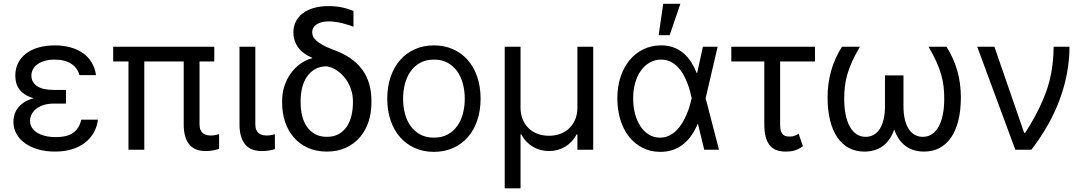

<svg xmlns="http://www.w3.org/2000/svg" viewBox="-20 -793 5742 1017"><path d="M264.2 -244.3Q235.4 -244.3 212.4 -237.2Q189.3 -230.1 172.9 -217.5Q156.6 -204.9 147.9 -188Q139.2 -171.2 139.2 -152Q139.2 -132.8 149 -117.2Q158.7 -101.6 176.5 -90.4Q194.2 -79.2 219.5 -73Q244.7 -66.8 275.6 -66.8Q335.2 -66.8 367.5 -89.5Q399.9 -112.2 410.5 -159.1H498.6Q494 -120.7 476 -89.5Q458.1 -58.2 428.8 -36Q399.5 -13.8 359.7 -2Q320 9.9 271.3 9.9Q223.7 9.9 183.4 -1.4Q143.1 -12.8 113.6 -33.6Q84.2 -54.3 67.6 -83.3Q51.1 -112.2 51.1 -147.7Q51.1 -164.4 55.8 -182.7Q60.4 -201 72.3 -218Q84.2 -235.1 105.1 -249.5Q126.1 -263.8 158.4 -272.7Q128.2 -281.2 109.2 -294.7Q90.2 -308.2 79.5 -324.2Q68.9 -340.2 65 -357.8Q61.1 -375.4 61.1 -392Q61.1 -430 76.2 -459.7Q91.3 -489.3 118.8 -510.1Q146.3 -530.9 184.8 -541.7Q223.4 -552.6 269.9 -552.6Q316.4 -552.6 354.6 -541.7Q392.8 -530.9 420.8 -510.7Q448.9 -490.4 466.1 -461.1Q483.3 -431.8 488.6 -394.9H400.6Q396.3 -413.4 385.5 -428.6Q374.6 -443.9 358.1 -454.7Q341.6 -465.6 319.4 -471.4Q297.2 -477.3 269.9 -477.3Q241.8 -477.3 218.9 -471.1Q196 -464.8 179.9 -453.7Q163.7 -442.5 155 -426.7Q146.3 -410.9 146.3 -392Q146.3 -358 175.6 -337.4Q204.9 -316.8 264.2 -316.8H329.5V-244.3Z M1115.1 -467.3H1036.9V-134.9Q1036.9 -115.8 1042.4 -104Q1047.9 -92.3 1056.8 -85.9Q1065.7 -79.5 1076.5 -77.4Q1087.4 -75.3 1098 -75.3Q1109.7 -75.3 1122 -77.8Q1134.2 -80.3 1140.6 -82.4V-4.3Q1130 -1.1 1111.9 3Q1093.8 7.1 1068.2 7.1Q1043.3 7.1 1022.2 -0.4Q1001.1 -7.8 985.6 -24.5Q970.2 -41.2 961.6 -68.4Q953.1 -95.5 953.1 -134.9V-467.3H744.3V0H660.5V-467.3H579.5V-545.5H1115.1Z M1332.4 -545.5V-134.9Q1332.4 -115.8 1337.9 -104Q1343.4 -92.3 1352.5 -85.9Q1361.5 -79.5 1372.7 -77.4Q1383.9 -75.3 1394.9 -75.3Q1400.2 -75.3 1406.2 -76Q1412.3 -76.7 1418.1 -77.8Q1424 -78.8 1428.8 -80.1Q1433.6 -81.3 1436.1 -82.4V-2.8Q1425.4 0.4 1408 3.7Q1390.6 7.1 1365.1 7.1Q1340.2 7.1 1318.7 -0.4Q1297.2 -7.8 1281.8 -24.5Q1266.3 -41.2 1257.5 -68.4Q1248.6 -95.5 1248.6 -134.9V-545.5Z M1534.1 -621.4Q1534.1 -653.1 1546.9 -678.6Q1559.7 -704.2 1583.6 -722.5Q1607.6 -740.8 1642 -750.7Q1676.5 -760.7 1720.2 -760.7Q1739.3 -760.7 1756.2 -759.1Q1773.1 -757.5 1788.9 -754.3Q1804.7 -751.1 1820.3 -746.3Q1835.9 -741.5 1852.3 -735.1V-651.3Q1841.6 -655.5 1826.7 -660.5Q1811.8 -665.5 1794.4 -669.7Q1777 -674 1758.3 -676.8Q1739.7 -679.7 1721.6 -679.7Q1700.3 -679.7 1683.9 -675.4Q1667.6 -671.2 1656.4 -663.5Q1645.2 -655.9 1639.4 -645.2Q1633.5 -634.6 1633.5 -622.2Q1633.5 -612.6 1637.8 -601.7Q1642 -590.9 1653.9 -579.4Q1665.8 -567.8 1687 -555.8Q1708.1 -543.7 1741.5 -531.2Q1795.5 -512.1 1834.3 -485.4Q1873.2 -458.8 1898.3 -424.7Q1923.3 -390.6 1935.4 -349.1Q1947.4 -307.5 1947.4 -258.5V-248.6Q1947.4 -193.9 1931.5 -146.5Q1915.5 -99.1 1885.1 -64.5Q1854.8 -29.8 1810.9 -9.9Q1767 9.9 1711.6 9.9Q1655.2 9.9 1611.2 -9.9Q1567.1 -29.8 1536.8 -64.5Q1506.4 -99.1 1490.4 -146.5Q1474.4 -193.9 1474.4 -248.6V-258.5Q1474.4 -301.1 1487 -338.8Q1499.6 -376.4 1521.5 -406.1Q1543.3 -435.7 1572.3 -456.1Q1601.2 -476.6 1633.5 -484.4V-487.2Q1610.8 -496.4 1592.3 -509.6Q1573.9 -522.7 1560.9 -539.8Q1547.9 -556.8 1541 -577.2Q1534.1 -597.7 1534.1 -621.4ZM1572.4 -248.6Q1572.4 -212 1580.6 -179.2Q1588.8 -146.3 1605.8 -121.6Q1622.9 -96.9 1649.1 -82.6Q1675.4 -68.2 1711.6 -68.2Q1747.5 -68.2 1773.4 -82.6Q1799.4 -96.9 1816.2 -121.6Q1833.1 -146.3 1841.3 -179.2Q1849.4 -212 1849.4 -248.6V-258.5Q1849.4 -288.4 1839.7 -318.4Q1829.9 -348.4 1812 -373.6Q1794 -398.8 1768.6 -417.1Q1743.3 -435.4 1711.6 -441.8Q1675.4 -441.8 1649.1 -426.8Q1622.9 -411.9 1605.8 -386.9Q1588.8 -361.9 1580.6 -328.7Q1572.4 -295.5 1572.4 -258.5Z M2278.4 11.4Q2223 11.4 2177.6 -8.9Q2132.1 -29.1 2099.6 -65.9Q2067.1 -102.6 2049.2 -154.7Q2031.2 -206.7 2031.2 -269.9Q2031.2 -333.8 2049.2 -386Q2067.1 -438.2 2099.6 -475.1Q2132.1 -512.1 2177.6 -532.3Q2223 -552.6 2278.4 -552.6Q2333.8 -552.6 2379.4 -532.3Q2425.1 -512.1 2457.6 -475.1Q2490.1 -438.2 2507.8 -386Q2525.6 -333.8 2525.6 -269.9Q2525.6 -206.7 2507.8 -154.7Q2490.1 -102.6 2457.6 -65.9Q2425.1 -29.1 2379.4 -8.9Q2333.8 11.4 2278.4 11.4ZM2278.4 -63.9Q2320.7 -63.9 2351.4 -80.8Q2382.1 -97.7 2402.2 -125.9Q2422.2 -154.1 2432 -191.6Q2441.8 -229 2441.8 -269.9Q2441.8 -311.1 2432 -348.5Q2422.2 -386 2402.2 -414.6Q2382.1 -443.2 2351.4 -460.2Q2320.7 -477.3 2278.4 -477.3Q2236.5 -477.3 2205.6 -460.2Q2174.7 -443.2 2154.7 -414.6Q2134.6 -386 2124.8 -348.5Q2115.1 -311.1 2115.1 -269.9Q2115.1 -229 2124.8 -191.6Q2134.6 -154.1 2154.7 -125.9Q2174.7 -97.7 2205.6 -80.8Q2236.5 -63.9 2278.4 -63.9Z M2653.4 -545.5H2737.2V-223Q2737.2 -189.6 2748 -162.3Q2758.9 -134.9 2778.6 -115.2Q2798.3 -95.5 2826 -84.7Q2853.7 -73.9 2887.8 -73.9Q2921.9 -73.9 2949.8 -84.9Q2977.6 -95.9 2997.3 -115.6Q3017 -135.3 3027.7 -162.6Q3038.4 -190 3038.4 -223V-545.5H3122.2V0H3038.4V-81H3034.1Q3023.1 -59.3 3007.3 -43Q2991.5 -26.6 2972.7 -15.4Q2953.8 -4.3 2932.2 1.4Q2910.5 7.1 2887.8 7.1Q2865.1 7.1 2843.6 1.4Q2822.1 -4.3 2803.1 -15.4Q2784.1 -26.6 2768.5 -43Q2752.8 -59.3 2741.5 -81H2737.2V204.5H2653.4Z M3475.9 11.4Q3424.7 11 3383 -10.3Q3341.3 -31.6 3311.6 -69.2Q3282 -106.9 3266 -158.7Q3250 -210.6 3250 -272.7Q3250 -334.2 3267 -385.7Q3284.1 -437.1 3314.8 -474.3Q3345.5 -511.4 3388.1 -532Q3430.8 -552.6 3481.5 -552.6Q3518.8 -552.6 3548.3 -541.5Q3577.8 -530.5 3600.9 -510.8Q3623.9 -491.1 3641.3 -463.6Q3658.7 -436.1 3671.9 -403.4H3672.2L3703.1 -545.5H3781.2L3717.7 -272.7L3788.4 0H3710.2L3676.8 -137.8H3676.1Q3662.3 -104.8 3643.5 -77.2Q3624.6 -49.7 3600 -29.8Q3575.3 -9.9 3544.4 0.9Q3513.5 11.7 3475.9 11.4ZM3643.5 -274.1Q3639.9 -291.5 3634.1 -313.2Q3628.2 -334.9 3619.1 -357.4Q3610.1 -380 3597.7 -401.5Q3585.2 -422.9 3568.4 -439.8Q3551.5 -456.7 3530 -467Q3508.5 -477.3 3481.5 -477.3Q3449.2 -477.3 3422.1 -462Q3394.9 -446.7 3375.2 -419.6Q3355.5 -392.4 3344.6 -354.6Q3333.8 -316.8 3333.8 -271.3Q3333.8 -226.9 3344.1 -188.9Q3354.4 -150.9 3373 -123.2Q3391.7 -95.5 3417.8 -79.7Q3443.9 -63.9 3475.9 -63.9Q3502.1 -63.9 3523.8 -74.4Q3545.5 -84.9 3562.7 -101.9Q3579.9 -119 3593.2 -140.8Q3606.5 -162.6 3616.5 -185.7Q3626.4 -208.8 3633 -231.2Q3639.6 -253.6 3643.5 -271.3L3643.8 -272.7ZM3492.9 -772.7H3583.8L3527 -606.5H3468.8Z M4296.9 -467.3H4112.2V-132.1Q4112.2 -108.7 4117.5 -96.1Q4122.9 -83.5 4130.9 -77.6Q4138.8 -71.7 4148.3 -70.7Q4157.7 -69.6 4166.2 -69.6Q4179 -69.6 4190.9 -74.8Q4202.8 -79.9 4210.2 -85.2L4233 -18.5Q4220.9 -9.6 4209.2 -3.9Q4197.4 1.8 4186.3 4.8Q4175.1 7.8 4163.7 8.9Q4152.3 9.9 4140.6 9.9Q4112.9 9.9 4092 1.8Q4071 -6.4 4056.8 -24Q4042.6 -41.5 4035.5 -69.2Q4028.4 -96.9 4028.4 -136.4V-467.3H3853.7V-545.5H4296.9Z M4534.8 -545.5Q4508.9 -501.4 4492.7 -465.2Q4476.6 -429 4467.5 -396.5Q4458.5 -364 4455.1 -333.3Q4451.7 -302.6 4451.7 -269.9Q4451.7 -221.9 4459.5 -184.5Q4467.3 -147 4482.1 -121.1Q4496.8 -95.2 4517.8 -81.7Q4538.7 -68.2 4565.3 -68.2Q4588.4 -68.2 4607.4 -78.7Q4626.4 -89.1 4639.7 -109.6Q4653.1 -130 4660.3 -160.3Q4667.6 -190.7 4667.6 -230.1V-393.5H4765.6V-230.1Q4765.6 -190.7 4772.9 -160.3Q4780.2 -130 4793.5 -109.6Q4806.8 -89.1 4825.8 -78.7Q4844.8 -68.2 4867.9 -68.2Q4894.5 -68.2 4915.5 -81.7Q4936.4 -95.2 4951.2 -121.1Q4965.9 -147 4973.7 -184.5Q4981.5 -221.9 4981.5 -269.9Q4981.5 -302.6 4978.2 -333.3Q4974.8 -364 4965.7 -396.5Q4956.7 -429 4940.5 -465.2Q4924.4 -501.4 4898.4 -545.5H4993.6Q5032.3 -483.7 5051 -417.4Q5069.6 -351.2 5069.6 -277Q5069.6 -209.2 5056.5 -155.7Q5043.3 -102.3 5018.3 -65.5Q4993.3 -28.8 4957.2 -9.4Q4921.2 9.9 4875 9.9Q4816.1 9.9 4776.3 -19.9Q4736.5 -49.7 4716.6 -107.2Q4696.7 -49.7 4657 -19.9Q4617.2 9.9 4558.2 9.9Q4512.1 9.9 4476 -9.4Q4440 -28.8 4415 -65.5Q4389.9 -102.3 4376.8 -155.7Q4363.6 -209.2 4363.6 -277Q4363.6 -351.2 4382.3 -417.4Q4400.9 -483.7 4439.6 -545.5Z M5156.2 -545.5H5247.2L5404.8 -89.5H5410.5Q5441.1 -137.8 5463.8 -180Q5486.5 -222.3 5503 -260.7Q5519.5 -299 5530.4 -334.3Q5541.2 -369.7 5547.8 -404.3Q5554.3 -438.9 5557.4 -473.7Q5560.4 -508.5 5561.1 -545.5H5644.9Q5644.9 -408.4 5594.6 -270.1Q5544.4 -131.7 5443.2 0H5358Z"/></svg>

Font: Interop
Style: Regular
Weight: 400
Designer: Rasmus Andersson, Google, Jang Haemin
Foundry: jhaemin
Version: Version 1.008